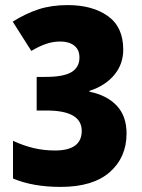

<svg xmlns="http://www.w3.org/2000/svg" viewBox="-20 -722 559 754"><path d="M464 -527Q464 -470 428.5 -427.5Q393 -385 331 -365V-362Q400 -348 438.5 -307Q477 -266 477 -198Q477 -104 411 -46Q345 12 218 12Q109 12 31 -21V-169Q72 -150 112 -140.5Q152 -131 196 -131Q301 -131 301 -208Q301 -288 163 -288H124V-420H159Q230 -420 261 -439Q292 -458 292 -496Q292 -527 271.5 -543Q251 -559 217 -559Q188 -559 160.5 -549.5Q133 -540 103 -522L30 -637Q81 -669 131.5 -685.5Q182 -702 246 -702Q343 -702 403.5 -659Q464 -616 464 -527Z"/></svg>

Font: Noto Sans Kannada Condensed Black
Style: Regular
Weight: 900
Width: 3
Designer: Jelle Bosma - Monotype Design Team
Foundry: Monotype Imaging Inc.
Version: Version 2.005; ttfautohint (v1.8.4.7-5d5b)